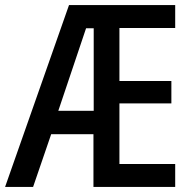

<svg xmlns="http://www.w3.org/2000/svg" viewBox="-22 -734 757 754"><path d="M666 0H345V-207H179L108 0H-2L249 -714H666V-624H447V-416H651V-328H447V-90H666ZM207 -299H346V-623H316Z"/></svg>

Font: Noto Sans Khmer Condensed Medium
Style: Regular
Weight: 500
Width: 3
Designer: Danh Hong and the Monotype Design Team
Foundry: Monotype Imaging Inc.
Version: Version 2.004; ttfautohint (v1.8.4.7-5d5b)